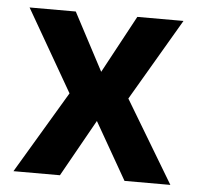

<svg xmlns="http://www.w3.org/2000/svg" viewBox="-44 -575 638 619"><g transform="rotate(5 275.5 -265.0)"><path d="M275.4 -343.8 376 -530.3H525.4L370.1 -265.6L529.3 0H380.9L275.4 -184.6L171.9 0H21.5L179.7 -265.6L27.3 -530.3H176.8Z"/></g></svg>

Font: Pretendard Std
Style: Bold
Weight: 700
Designer: Base glyphs from Inter by Rasmus Andersson; Hangeul glyphs from Noto Sans CJK(Source Han Sans) by Jang Soo-young and Kan
Foundry: Kil Hyung-jin
Version: Version 1.309